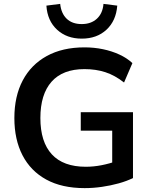

<svg xmlns="http://www.w3.org/2000/svg" viewBox="-20 -959 776 989"><path d="M416 10Q299 10 218.5 -34Q138 -78 96 -159Q54 -240 54 -351Q54 -463 97 -544.5Q140 -626 221 -670.5Q302 -715 415 -715Q465 -715 510.5 -705.5Q556 -696 595 -678Q634 -660 662 -634L619 -534Q572 -571 523 -587Q474 -603 415 -603Q303 -603 245.5 -538Q188 -473 188 -351Q188 -228 247 -164Q306 -100 422 -100Q462 -100 503 -108Q544 -116 583 -130L558 -73V-286H396V-381H665V-42Q633 -26 591.5 -14.5Q550 -3 505 3.5Q460 10 416 10ZM401 -760Q324 -760 274 -806Q224 -852 219 -930L290 -939Q295 -890 323.5 -862.5Q352 -835 401 -835Q449 -835 479 -862.5Q509 -890 513 -939L584 -930Q578 -852 528.5 -806Q479 -760 401 -760Z"/></svg>

Font: Nunito Sans 12pt ExtraLight 12pt
Style: Bold
Weight: 700
Version: Version 3.101;gftools[0.9.27]